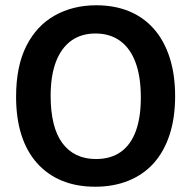

<svg xmlns="http://www.w3.org/2000/svg" viewBox="-20 -694 725 728"><path d="M341 14Q270 14 214.5 -9Q159 -32 120 -76Q81 -120 61 -183Q41 -246 41 -327Q41 -443 80 -520Q119 -597 188 -635.5Q257 -674 345 -674Q414 -674 469 -651.5Q524 -629 563 -585Q602 -541 623 -476.5Q644 -412 644 -329Q644 -247 623 -183Q602 -119 563 -75.5Q524 -32 467.5 -9Q411 14 341 14ZM344 -91Q400 -91 438 -118Q476 -145 495 -197Q514 -249 514 -324Q514 -403 494 -457Q474 -511 435.5 -539Q397 -567 342 -567Q288 -567 250 -539.5Q212 -512 192 -459.5Q172 -407 172 -330Q172 -272 183 -227Q194 -182 216 -152Q238 -122 270 -106.5Q302 -91 344 -91Z"/></svg>

Font: Bricolage Grotesque 60pt SemiBold
Style: Regular
Weight: 600
Version: Version 1.001;gftools[0.9.33.dev8+g029e19f]